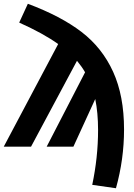

<svg xmlns="http://www.w3.org/2000/svg" viewBox="-31 -779 711 1020"><path d="M117 -759Q293 -693 402.5 -609Q512 -525 570 -397.5Q628 -270 628 -91Q628 67 585 221L459 203Q490 56 490 -88Q490 -180 475 -253L359 0H217L421 -395Q403 -426 378 -456L134 0H-11L278 -545Q200 -601 71 -659Z"/></svg>

Font: FiraGO
Style: Bold
Weight: 700
Designer: bBox Type
Foundry: bBox Type GmbH
Version: Version 1.001;PS 001.001;hotconv 1.0.88;makeotf.lib2.5.64775